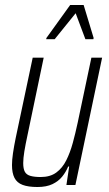

<svg xmlns="http://www.w3.org/2000/svg" viewBox="-20 -741 435 769"><path d="M130 8Q93 8 70.5 -0.5Q48 -9 38 -28.5Q28 -48 28 -80Q28 -100 32 -127.5Q36 -155 43 -189L111 -510H155L90 -199Q82 -162 77.5 -134.5Q73 -107 73 -88Q73 -65 79.5 -53Q86 -41 102 -36.5Q118 -32 143 -32Q181 -32 205.5 -50Q230 -68 245.5 -99Q261 -130 271.5 -168.5Q282 -207 291 -249L346 -510H389L282 0H246L257 -74H253Q244 -52 229 -33.5Q214 -15 190 -3.5Q166 8 130 8ZM165 -584 166 -589 261 -721H315L355 -589L354 -584H322L283 -688L199 -584Z"/></svg>

Font: Saira Condensed ExtraLight
Style: Italic
Weight: 250
Width: 3
Italic angle: -12°
Designer: Hector Gatti with collaboration of the Omnibus-Type team
Foundry: Omnibus-Type
Version: Version 1.101